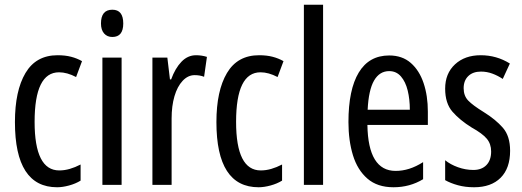

<svg xmlns="http://www.w3.org/2000/svg" viewBox="-20 -780 2204 810"><path d="M221 10Q43 10 43 -265Q43 -397 87.5 -472Q132 -547 223 -547Q255 -547 280 -540.5Q305 -534 326 -522L301 -455Q263 -475 229 -475Q126 -475 126 -266Q126 -61 230 -61Q252 -61 274.5 -67.5Q297 -74 320 -86V-18Q299 -5 271.5 2.5Q244 10 221 10Z M454 -739Q500 -739 500 -681Q500 -624 454 -624Q432 -624 419 -639Q406 -654 406 -681Q406 -739 454 -739ZM493 -537V0H412V-537Z M807 -547Q831 -547 853 -540L841 -456Q824 -463 801 -463Q773 -463 750.5 -439Q728 -415 716 -374Q704 -333 704 -280V0H623V-537H686L697 -445H702Q719 -492 745.5 -519.5Q772 -547 807 -547Z M1071 10Q893 10 893 -265Q893 -397 937.5 -472Q982 -547 1073 -547Q1105 -547 1130 -540.5Q1155 -534 1176 -522L1151 -455Q1113 -475 1079 -475Q976 -475 976 -266Q976 -61 1080 -61Q1102 -61 1124.5 -67.5Q1147 -74 1170 -86V-18Q1149 -5 1121.5 2.5Q1094 10 1071 10Z M1343 0H1262V-760H1343Z M1622 -546Q1677 -546 1713 -514.5Q1749 -483 1767 -429.5Q1785 -376 1785 -309V-253H1530Q1533 -59 1649 -59Q1678 -59 1706.5 -68Q1735 -77 1765 -96V-24Q1709 10 1640 10Q1572 10 1530 -26.5Q1488 -63 1469 -125Q1450 -187 1450 -265Q1450 -402 1493.5 -474Q1537 -546 1622 -546ZM1622 -480Q1581 -480 1558 -440Q1535 -400 1531 -317H1709Q1709 -361 1700 -398Q1691 -435 1671.5 -457.5Q1652 -480 1622 -480Z M2132 -144Q2132 -70 2092 -30Q2052 10 1980 10Q1943 10 1912 1.5Q1881 -7 1858 -20V-104Q1880 -86 1912 -74.5Q1944 -63 1977 -63Q2012 -63 2032 -83.5Q2052 -104 2052 -141Q2052 -173 2033.5 -195Q2015 -217 1970 -242Q1920 -273 1889 -308.5Q1858 -344 1858 -406Q1858 -470 1899.5 -508.5Q1941 -547 2008 -547Q2075 -547 2131 -512L2101 -447Q2080 -461 2057 -469.5Q2034 -478 2009 -478Q1975 -478 1955.5 -459Q1936 -440 1936 -408Q1936 -376 1955 -356Q1974 -336 2021 -307Q2071 -276 2101.5 -241Q2132 -206 2132 -144Z"/></svg>

Font: Noto Sans Malayalam ExtraCondensed
Style: Regular
Weight: 400
Width: 2
Designer: Jelle Bosma - Monotype Design Team
Foundry: Monotype Imaging Inc.
Version: Version 2.104; ttfautohint (v1.8.4.7-5d5b)